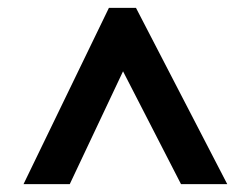

<svg xmlns="http://www.w3.org/2000/svg" viewBox="-20 -736 640 490"><path d="M40 -266 258 -716H327L560 -266H442L294 -554L158 -266Z"/></svg>

Font: Noto Sans Mono
Style: Bold
Weight: 700
Designer: Monotype Design Team
Foundry: Monotype Imaging Inc.
Version: Version 2.014